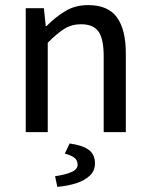

<svg xmlns="http://www.w3.org/2000/svg" viewBox="-20 -519 589 754"><path d="M81.1 0V-486.8H152.3L159.7 -417H163.1Q197.3 -451.7 236.3 -475.3Q275.4 -499 325.7 -499Q404.3 -499 439.2 -450.9Q474.1 -402.8 474.1 -309.6V0H387.2V-297.9Q387.2 -365.2 367.2 -394.5Q347.2 -423.8 297.9 -423.8Q261.2 -423.8 232.2 -405.5Q203.1 -387.2 167.5 -351.1V0ZM205.1 214.8 196.3 172.9Q235.4 167.5 260 157Q284.7 146.5 284.7 127.9Q284.7 108.9 270.3 99.1Q255.9 89.4 234.4 84.5L253.4 44.4Q305.7 51.8 329.3 70.1Q353 88.4 353 122.6Q353 151.9 332 171.4Q311 190.9 277.6 201.2Q244.1 211.4 205.1 214.8Z"/></svg>

Font: Varta Medium
Style: Regular
Weight: 500
Designer: Joana Correia, Viktoriya Grabowska, Eben Sorkin
Foundry: Sorkin Type Co.
Version: Version 1.004